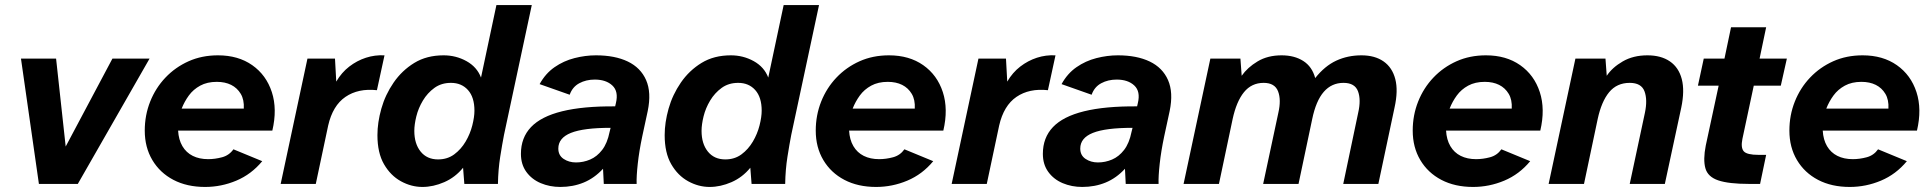

<svg xmlns="http://www.w3.org/2000/svg" viewBox="-20 -728 7637 760"><path d="M134 0 63 -496H202L240 -148L425 -496H572L288 0Z M792 12Q720 12 666.5 -16Q613 -44 583 -94.5Q553 -145 553 -211Q553 -272 574.5 -326Q596 -380 635 -421Q674 -462 726.5 -485.5Q779 -509 843 -509Q923 -509 978.5 -470Q1034 -431 1056 -363.5Q1078 -296 1058 -211H685Q687 -175 702 -149.5Q717 -124 743 -111Q769 -98 804 -98Q831 -98 859 -105.5Q887 -113 904 -137L1018 -90Q975 -38 915.5 -13Q856 12 792 12ZM699 -298H945Q947 -333 933 -356.5Q919 -380 895 -392Q871 -404 838 -404Q800 -404 772.5 -389Q745 -374 727.5 -350Q710 -326 699 -298Z M1091 0 1197 -496H1306L1311 -405Q1332 -441 1362.5 -464.5Q1393 -488 1428.5 -499.5Q1464 -511 1502 -509L1472 -371Q1398 -379 1347.5 -344.5Q1297 -310 1279 -231L1230 0Z M1652 12Q1608 12 1567 -10.5Q1526 -33 1500 -78Q1474 -123 1474 -193Q1474 -243 1489.5 -298Q1505 -353 1538 -401Q1571 -449 1620 -479Q1669 -509 1736 -509Q1785 -509 1826.5 -486Q1868 -463 1884 -421L1945 -708H2085L1975 -194Q1968 -158 1960 -107.5Q1952 -57 1951 0H1818L1813 -64Q1782 -26 1738.5 -7Q1695 12 1652 12ZM1714 -97Q1751 -97 1778 -117Q1805 -137 1823 -167.5Q1841 -198 1849.5 -231.5Q1858 -265 1858 -290Q1858 -343 1832.5 -371.5Q1807 -400 1765 -400Q1727 -400 1699.5 -380Q1672 -360 1654 -330Q1636 -300 1628 -267.5Q1620 -235 1620 -210Q1620 -159 1645 -128Q1670 -97 1714 -97Z M2198 12Q2156 12 2120.5 -3Q2085 -18 2063.5 -47.5Q2042 -77 2042 -119Q2042 -183 2082 -225Q2122 -267 2205 -287.5Q2288 -308 2415 -307L2418 -320Q2429 -366 2404 -389.5Q2379 -413 2334 -413Q2300 -413 2273 -398.5Q2246 -384 2235 -353L2116 -395Q2139 -437 2175 -462Q2211 -487 2254 -498Q2297 -509 2339 -509Q2414 -509 2465 -484.5Q2516 -460 2537.5 -411Q2559 -362 2544 -289L2522 -187Q2510 -130 2504.5 -80Q2499 -30 2500 0H2370L2367 -60Q2333 -23 2290.5 -5.5Q2248 12 2198 12ZM2260 -85Q2289 -85 2316 -96.5Q2343 -108 2363.5 -134.5Q2384 -161 2393 -206L2397 -222Q2290 -222 2240 -202Q2190 -182 2190 -140Q2190 -113 2211 -99Q2232 -85 2260 -85Z M2789 12Q2745 12 2704 -10.5Q2663 -33 2637 -78Q2611 -123 2611 -193Q2611 -243 2626.5 -298Q2642 -353 2675 -401Q2708 -449 2757 -479Q2806 -509 2873 -509Q2922 -509 2963.5 -486Q3005 -463 3021 -421L3082 -708H3222L3112 -194Q3105 -158 3097 -107.5Q3089 -57 3088 0H2955L2950 -64Q2919 -26 2875.5 -7Q2832 12 2789 12ZM2851 -97Q2888 -97 2915 -117Q2942 -137 2960 -167.5Q2978 -198 2986.5 -231.5Q2995 -265 2995 -290Q2995 -343 2969.5 -371.5Q2944 -400 2902 -400Q2864 -400 2836.5 -380Q2809 -360 2791 -330Q2773 -300 2765 -267.5Q2757 -235 2757 -210Q2757 -159 2782 -128Q2807 -97 2851 -97Z M3448 12Q3376 12 3322.5 -16Q3269 -44 3239 -94.5Q3209 -145 3209 -211Q3209 -272 3230.5 -326Q3252 -380 3291 -421Q3330 -462 3382.5 -485.5Q3435 -509 3499 -509Q3579 -509 3634.5 -470Q3690 -431 3712 -363.5Q3734 -296 3714 -211H3341Q3343 -175 3358 -149.5Q3373 -124 3399 -111Q3425 -98 3460 -98Q3487 -98 3515 -105.5Q3543 -113 3560 -137L3674 -90Q3631 -38 3571.5 -13Q3512 12 3448 12ZM3355 -298H3601Q3603 -333 3589 -356.5Q3575 -380 3551 -392Q3527 -404 3494 -404Q3456 -404 3428.5 -389Q3401 -374 3383.5 -350Q3366 -326 3355 -298Z M3747 0 3853 -496H3962L3967 -405Q3988 -441 4018.5 -464.5Q4049 -488 4084.5 -499.5Q4120 -511 4158 -509L4128 -371Q4054 -379 4003.5 -344.5Q3953 -310 3935 -231L3886 0Z M4264 12Q4222 12 4186.5 -3Q4151 -18 4129.5 -47.5Q4108 -77 4108 -119Q4108 -183 4148 -225Q4188 -267 4271 -287.5Q4354 -308 4481 -307L4484 -320Q4495 -366 4470 -389.5Q4445 -413 4400 -413Q4366 -413 4339 -398.5Q4312 -384 4301 -353L4182 -395Q4205 -437 4241 -462Q4277 -487 4320 -498Q4363 -509 4405 -509Q4480 -509 4531 -484.5Q4582 -460 4603.5 -411Q4625 -362 4610 -289L4588 -187Q4576 -130 4570.5 -80Q4565 -30 4566 0H4436L4433 -60Q4399 -23 4356.5 -5.5Q4314 12 4264 12ZM4326 -85Q4355 -85 4382 -96.5Q4409 -108 4429.5 -134.5Q4450 -161 4459 -206L4463 -222Q4356 -222 4306 -202Q4256 -182 4256 -140Q4256 -113 4277 -99Q4298 -85 4326 -85Z M4665 0 4771 -496H4890L4895 -428Q4918 -461 4958 -485Q4998 -509 5053 -509Q5104 -509 5139 -486.5Q5174 -464 5186 -419Q5224 -467 5269.5 -488Q5315 -509 5369 -509Q5422 -509 5456.5 -485Q5491 -461 5503 -415Q5515 -369 5500 -302L5436 0H5297L5356 -281Q5368 -333 5355.5 -366.5Q5343 -400 5298 -400Q5251 -400 5220 -364.5Q5189 -329 5174 -256L5120 0H4980L5040 -281Q5052 -333 5039 -366.5Q5026 -400 4982 -400Q4934 -400 4904 -363Q4874 -326 4859 -256L4805 0Z M5811 12Q5739 12 5685.5 -16Q5632 -44 5602 -94.5Q5572 -145 5572 -211Q5572 -272 5593.5 -326Q5615 -380 5654 -421Q5693 -462 5745.5 -485.5Q5798 -509 5862 -509Q5942 -509 5997.5 -470Q6053 -431 6075 -363.5Q6097 -296 6077 -211H5704Q5706 -175 5721 -149.5Q5736 -124 5762 -111Q5788 -98 5823 -98Q5850 -98 5878 -105.5Q5906 -113 5923 -137L6037 -90Q5994 -38 5934.5 -13Q5875 12 5811 12ZM5718 -298H5964Q5966 -333 5952 -356.5Q5938 -380 5914 -392Q5890 -404 5857 -404Q5819 -404 5791.5 -389Q5764 -374 5746.5 -350Q5729 -326 5718 -298Z M6110 0 6216 -496H6335L6340 -428Q6362 -461 6403.5 -485Q6445 -509 6501 -509Q6555 -509 6590 -485Q6625 -461 6637 -415Q6649 -369 6635 -302L6570 0H6431L6491 -281Q6502 -333 6489.5 -366.5Q6477 -400 6431 -400Q6380 -400 6349.5 -363Q6319 -326 6304 -256L6250 0Z M6903 0Q6823 0 6781.5 -14Q6740 -28 6730.5 -62Q6721 -96 6732 -152L6783 -389H6701L6724 -496H6806L6832 -620H6971L6945 -496H7053L7029 -389H6922L6877 -178Q6870 -143 6882.5 -129Q6895 -115 6941 -115H6971L6947 0Z M7302 12Q7230 12 7176.5 -16Q7123 -44 7093 -94.5Q7063 -145 7063 -211Q7063 -272 7084.5 -326Q7106 -380 7145 -421Q7184 -462 7236.5 -485.5Q7289 -509 7353 -509Q7433 -509 7488.5 -470Q7544 -431 7566 -363.5Q7588 -296 7568 -211H7195Q7197 -175 7212 -149.5Q7227 -124 7253 -111Q7279 -98 7314 -98Q7341 -98 7369 -105.5Q7397 -113 7414 -137L7528 -90Q7485 -38 7425.5 -13Q7366 12 7302 12ZM7209 -298H7455Q7457 -333 7443 -356.5Q7429 -380 7405 -392Q7381 -404 7348 -404Q7310 -404 7282.5 -389Q7255 -374 7237.5 -350Q7220 -326 7209 -298Z"/></svg>

Font: Atkinson Hyperlegible Next
Style: Bold Italic
Weight: 700
Italic angle: -12°
Designer: Elliott Scott, Megan Eiswerth, Linus Boman, Theodore Petrosky, Letters from Sweden
Foundry: Applied Design Works, Letters from Sweden
Version: Version 2.001